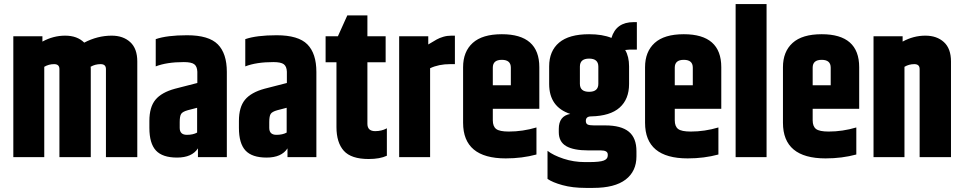

<svg xmlns="http://www.w3.org/2000/svg" viewBox="-20 -767 4701 937"><path d="M391 -559Q456 -593 525 -593Q581 -593 615.5 -561.5Q650 -530 650 -467V0H497V-430Q497 -454 471 -454Q444 -454 422 -441Q423 -439 423 -431V0H270V-430Q270 -454 244 -454Q218 -454 196 -441V0H45V-590H187V-564Q240 -593 298 -593Q357 -593 391 -559Z M740 -576Q795 -595 893 -595Q999 -595 1043 -550.5Q1087 -506 1087 -416V0H946V-43Q917 2 844 2Q773 2 741 -32.5Q709 -67 709 -143V-177Q709 -244 738.5 -280Q768 -316 834 -334L943 -362V-417Q942 -443 928 -453.5Q914 -464 877 -464Q794 -464 740 -443ZM942 -120V-241L896 -229Q871 -222 864 -211Q857 -200 857 -171V-143Q857 -109 892 -109Q922 -109 942 -120Z M1177 -576Q1232 -595 1330 -595Q1436 -595 1480 -550.5Q1524 -506 1524 -416V0H1383V-43Q1354 2 1281 2Q1210 2 1178 -32.5Q1146 -67 1146 -143V-177Q1146 -244 1175.5 -280Q1205 -316 1271 -334L1380 -362V-417Q1379 -443 1365 -453.5Q1351 -464 1314 -464Q1231 -464 1177 -443ZM1379 -120V-241L1333 -229Q1308 -222 1301 -211Q1294 -200 1294 -171V-143Q1294 -109 1329 -109Q1359 -109 1379 -120Z M1675 -692H1773V-590H1862V-463H1773V-163Q1773 -127 1811 -127Q1827 -127 1841 -130.5Q1855 -134 1862 -138L1868 -141V-7Q1834 9 1779 9Q1694 9 1658 -31Q1622 -71 1622 -147V-463H1569V-590H1629Z M2183 -593H2200V-454H2177Q2121 -454 2079 -434V0H1928V-590H2070V-550Q2098 -567 2111.5 -574.5Q2125 -582 2143.5 -587.5Q2162 -593 2183 -593Z M2385 -351H2473V-437Q2473 -475 2429 -475Q2385 -475 2385 -437ZM2240 -168V-439Q2240 -515 2287 -557.5Q2334 -600 2429 -600Q2612 -600 2612 -439V-236H2385V-180Q2385 -150 2401.5 -137.5Q2418 -125 2463 -125Q2531 -125 2598 -145V-13Q2528 6 2448 6Q2240 6 2240 -168Z M2900 -358V-442Q2900 -481 2855 -481Q2810 -481 2810 -442V-358Q2810 -319 2855 -319Q2900 -319 2900 -358ZM3088 -525H3053Q3045 -525 3031 -523Q3050 -491 3050 -443V-357Q3050 -283 3004 -242Q2958 -201 2865 -199Q2839 -199 2839 -177Q2839 -164 2847.5 -159.5Q2856 -155 2879 -155H2934Q3011 -155 3048.5 -124.5Q3086 -94 3086 -29V-4Q3086 69 3033 109.5Q2980 150 2875 150H2838Q2774 150 2725 136.5Q2676 123 2652 106V-31Q2680 -9 2730 7.5Q2780 24 2834 24H2855Q2907 24 2926.5 16.5Q2946 9 2946 -8V-13Q2946 -33 2912 -33H2851Q2779 -33 2743 -54Q2707 -75 2707 -122V-138Q2707 -201 2763 -211Q2660 -245 2660 -357V-443Q2660 -518 2708.5 -559Q2757 -600 2855 -600Q2920 -600 2964 -582Q2987 -659 3072 -659H3088Z M3273 -351H3361V-437Q3361 -475 3317 -475Q3273 -475 3273 -437ZM3128 -168V-439Q3128 -515 3175 -557.5Q3222 -600 3317 -600Q3500 -600 3500 -439V-236H3273V-180Q3273 -150 3289.5 -137.5Q3306 -125 3351 -125Q3419 -125 3486 -145V-13Q3416 6 3336 6Q3128 6 3128 -168Z M3570 -747H3721V0H3570Z M3946 -351H4034V-437Q4034 -475 3990 -475Q3946 -475 3946 -437ZM3801 -168V-439Q3801 -515 3848 -557.5Q3895 -600 3990 -600Q4173 -600 4173 -439V-236H3946V-180Q3946 -150 3962.5 -137.5Q3979 -125 4024 -125Q4092 -125 4159 -145V-13Q4089 6 4009 6Q3801 6 3801 -168Z M4385 -564Q4438 -593 4496 -593Q4552 -593 4586.5 -561.5Q4621 -530 4621 -467V0H4468V-430Q4468 -454 4442 -454Q4416 -454 4394 -441V0H4243V-590H4385Z"/></svg>

Font: Khand Black
Style: Regular
Weight: 900
Designer: Sanchit Sawaria and Jyotish Sonowal (Devanagari), Satya Rajpurohit (Latin)
Foundry: Indian Type Foundry
Version: Version 2.000;PS 1.0;hotconv 1.0.79;makeotf.lib2.5.61930